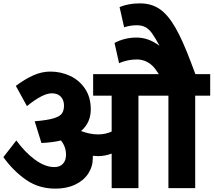

<svg xmlns="http://www.w3.org/2000/svg" viewBox="-20 -1117 1268 1140"><path d="M1228 -549H1139V0H980V-549H802V0H643V-205Q602 -190 562 -190Q551 -190 531 -192V-178Q531 -128 504 -86.5Q477 -45 426.5 -21Q376 3 309 3Q210 3 134.5 -49.5Q59 -102 0 -184L77 -283Q127 -214 187 -169.5Q247 -125 303 -125Q335 -125 353.5 -144.5Q372 -164 372 -198Q372 -246 342 -283Q293 -271 226 -268L186 -397Q262 -403 300 -415Q338 -427 349 -445Q360 -463 360 -491Q360 -522 341.5 -542.5Q323 -563 287 -563Q234 -563 140 -487L74 -607Q126 -646 176.5 -669Q227 -692 279 -692Q342 -692 397 -666Q452 -640 485.5 -589.5Q519 -539 519 -468Q519 -388 461 -339Q514 -319 562 -319Q607 -319 643 -336V-549H533V-677H923L905 -703Q884 -733 855 -748.5Q826 -764 792 -764Q738 -764 687 -742L660 -862Q720 -894 791 -894Q862 -894 927 -845Q901 -894 882.5 -919.5Q864 -945 843 -956Q822 -967 792 -967Q754 -967 717 -955L690 -1075Q743 -1097 811 -1097Q878 -1097 927 -1064Q976 -1031 1020 -955.5Q1064 -880 1116 -741L1140 -677H1228Z"/></svg>

Font: Martel Sans Black
Style: Regular
Weight: 900
Designer: Dan Reynolds and Mathieu Réguer
Foundry: Dan Reynolds and Mathieu Réguer
Version: Version 1.002; ttfautohint (v1.1) -l 5 -r 5 -G 72 -x 0 -D la